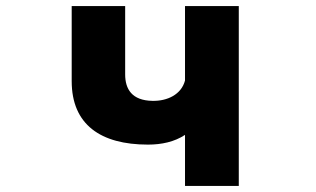

<svg xmlns="http://www.w3.org/2000/svg" viewBox="-20 -548 1040 632"><path d="M589 -104V64H766V-528H589V-283C577 -237 531 -215 482 -216C414 -217 392 -255 392 -303V-528H216V-281C216 -138 311 -72 467 -72C512 -72 554 -81 589 -104Z"/></svg>

Font: LINE Seed JP App_OTF ExtraBold
Style: Regular
Weight: 800
Designer: LINE & Fontrix & Fontworks
Version: Version 1.013